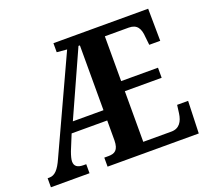

<svg xmlns="http://www.w3.org/2000/svg" viewBox="-122 -867 1111 1019"><g transform="rotate(-20 434.0 -357.0)"><path d="M0 0H218V-51H203C169 -51 152 -63 152 -90C152 -102 157 -121 165 -143L201 -231H402V-118C401 -64 380 -51 343 -51H320V0H835L841 -182H779L773 -136C767 -92 747 -59 702 -59H543V-345H751V-402H543V-655H678C725 -655 741 -626 744 -578L749 -532H811L809 -714H274V-663L331 -658L87 -129C63 -75 41 -51 10 -51H0ZM229 -289 394 -655H402V-289Z"/></g></svg>

Font: Noto Serif Devanagari Condensed
Style: Bold
Weight: 700
Width: 3
Designer: Universal Thirst, Indian Type Foundry and the Monotype Design Team
Foundry: Monotype Imaging Inc.
Version: Version 2.004